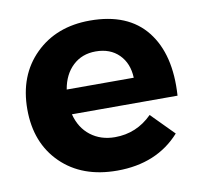

<svg xmlns="http://www.w3.org/2000/svg" viewBox="-66 -614 730 691"><g transform="rotate(-10 298.5 -268.5)"><path d="M28 -267Q28 -391 105 -467Q182 -543 305 -543Q444 -543 511.5 -457.5Q579 -372 569 -222H183Q196 -171 233 -142.5Q270 -114 322 -114Q401 -114 458 -171L539 -89Q454 6 309 6Q181 6 104.5 -69Q28 -144 28 -267ZM180 -313H425Q423 -366 391 -398Q359 -430 306 -430Q256 -430 222.5 -398.5Q189 -367 180 -313Z"/></g></svg>

Font: Trueno
Style: SBd
Weight: 600
Designer: Julieta Ulanovsky
Foundry: Julieta Ulanovsky
Version: Version 3.001b